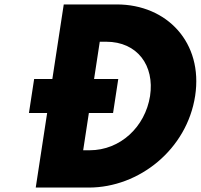

<svg xmlns="http://www.w3.org/2000/svg" viewBox="-20 -845 904 865"><path d="M403.8 -489 429.5 -657H458.5C598.5 -657 677.2 -550 656 -412C633.9 -274 522.7 -168 383.7 -168H354.7L380.4 -336H489.4L512.8 -489ZM215.8 -489H133.8L110.4 -336H192.4L141 0H380C607 0 822.3 -172 859.2 -413C895.9 -653 732.2 -825 506.2 -825H267.2Z"/></svg>

Font: Sztylet
Style: BdObl
Weight: 700
Foundry: Cannot Into Space Fonts, PlusOne Fonts
Version: Version 0.12